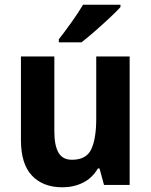

<svg xmlns="http://www.w3.org/2000/svg" viewBox="-20 -786 642 816"><path d="M531 -546V0H422L403 -70H396Q372 -29 332.5 -9.5Q293 10 245 10Q163 10 116 -39.5Q69 -89 69 -190V-546H211V-227Q211 -168 228.5 -137.5Q246 -107 286 -107Q347 -107 368 -152Q389 -197 389 -281V-546ZM492 -756Q476 -738 446 -710Q416 -682 383.5 -653.5Q351 -625 326 -606H230V-619Q255 -651 284 -691.5Q313 -732 333 -766H492Z"/></svg>

Font: Noto Sans Gujarati UI SemiCondensed
Style: Bold
Weight: 700
Width: 4
Designer: Jelle Bosma - Monotype Design Team, Universal Thirst
Foundry: Monotype Imaging Inc.
Version: Version 2.106; ttfautohint (v1.8.4.7-5d5b)